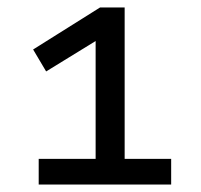

<svg xmlns="http://www.w3.org/2000/svg" viewBox="-20 -725 540 516"><path d="M84 -229V-298H237V-632L270 -635L104 -533L69 -592L249 -705H315V-298H440V-229Z"/></svg>

Font: Nunito Sans 12pt ExtraLight 6pt Medium
Style: Regular
Weight: 500
Version: Version 3.101;gftools[0.9.27]